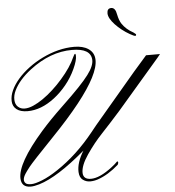

<svg xmlns="http://www.w3.org/2000/svg" viewBox="-62 -916 884 971"><g transform="rotate(-5 380.0 -431.0)"><path d="M652.3 -718.3Q652.3 -712.4 647.5 -712.4Q641.6 -712.4 621.1 -723.9Q600.6 -735.4 581.8 -750.2Q563 -765.1 548.8 -780.3Q517.6 -813.5 517.6 -838.4Q517.6 -863.3 538.6 -863.3Q559.6 -863.3 565.4 -828.6Q571.8 -796.9 583.5 -779.8Q603.5 -750 640.1 -730L649.4 -722.7Q652.3 -720.7 652.3 -718.3ZM54.7 1Q8.3 1 6.3 -43.9Q2.9 -121.1 137.7 -274.9Q185.5 -329.1 245.4 -386Q305.2 -442.9 337.6 -477.1Q370.1 -511.2 388.7 -536.1Q421.9 -580.1 420.4 -610.8Q417.5 -669.4 322.3 -669.4Q211.9 -669.4 107.9 -589.8Q46.4 -542.5 21.5 -491.2Q9.3 -466.3 10.3 -443.1Q11.2 -419.9 24.9 -407.5Q38.6 -395 58.8 -395Q79.1 -395 103 -405.5Q127 -416 152.8 -433.8Q178.7 -451.7 204.8 -475.6Q231 -499.5 253.9 -525.9Q303.7 -582.5 326.2 -633.8Q333 -648.4 336.2 -648.4Q339.4 -648.4 339.8 -639.6Q341.3 -616.2 321.3 -572.8Q301.3 -529.3 272.2 -493.9Q243.2 -458.5 210 -433.1Q141.6 -380.4 72.3 -380.4Q36.6 -380.4 16.8 -395.8Q-2.9 -411.1 -3.9 -438Q-4.9 -464.8 8.1 -492.9Q21 -521 44.7 -548.3Q68.4 -575.7 101.1 -600.3Q133.8 -625 171.9 -643.6Q254.9 -684.1 334.5 -684.1Q378.9 -684.1 406.2 -666Q524.4 -587.4 187.5 -238.3Q76.2 -122.6 58.1 -99.4Q40 -76.2 33.7 -65.9Q13.2 -33.2 31.2 -17.6Q38.6 -11.2 58.3 -11.2Q78.1 -11.2 114.3 -25.6Q150.4 -40 194.3 -69.3Q296.9 -137.2 384.8 -246.6Q394 -258.8 411.1 -279.3L625.5 -532.2L693.4 -609.9H764.2Q761.7 -606.4 750 -592.3L533.7 -341.3Q477.5 -278.3 436.3 -234.6Q395 -190.9 357.7 -136.2Q320.3 -81.5 321.8 -43.9Q323.7 -11.7 361.8 -11.7Q406.2 -11.7 469.7 -60.5Q487.8 -74.2 501.5 -88.4Q507.3 -85 505.4 -78.4Q503.4 -71.8 502.4 -70.8Q449.2 -23.9 396.5 -5.9Q376 1 356.2 1Q336.4 1 319.8 -11Q303.2 -22.9 301.8 -51.3Q299.8 -99.1 335.9 -157.2Q192.9 -35.2 98.6 -6.8Q72.3 1 54.7 1Z"/></g></svg>

Font: Pinyon Script
Style: Regular
Weight: 400
Designer: Nicole Fally
Foundry: Nicole Fally
Version: Version 1.005